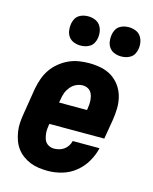

<svg xmlns="http://www.w3.org/2000/svg" viewBox="-114 -828 729 913"><g transform="rotate(15 250.0 -372.0)"><path d="M210 8Q188 8 165.5 5Q143 2 123 -6Q103 -14 86 -26.5Q69 -39 56.5 -55.5Q44 -72 36.5 -92.5Q29 -113 25.5 -135Q22 -157 23.5 -179.5Q25 -202 29 -225L50 -355Q55 -380 63.5 -404.5Q72 -429 87 -451Q102 -473 123.5 -490.5Q145 -508 169 -519Q193 -530 218.5 -534Q244 -538 269 -538Q299 -538 328 -532Q357 -526 380.5 -511Q404 -496 420.5 -473Q437 -450 444.5 -422.5Q452 -395 451.5 -365Q451 -335 446 -305L430 -210H160L159 -207Q157 -195 156 -183.5Q155 -172 156.5 -160.5Q158 -149 161 -138Q164 -127 171 -119Q178 -111 188.5 -106.5Q199 -102 210 -102Q223 -102 236 -105.5Q249 -109 259.5 -116.5Q270 -124 277.5 -135.5Q285 -147 288 -160H420Q412 -125 393 -92.5Q374 -60 345 -36.5Q316 -13 280.5 -2.5Q245 8 210 8ZM178 -320H315L316 -323Q318 -335 319 -346.5Q320 -358 319 -369.5Q318 -381 315 -391.5Q312 -402 305.5 -410.5Q299 -419 288.5 -423.5Q278 -428 267 -428Q250 -428 234 -420.5Q218 -413 206.5 -399Q195 -385 189 -369Q183 -353 181 -337ZM406 -608Q389 -608 373 -614Q357 -620 347.5 -633Q338 -646 335.5 -663Q333 -680 336 -697Q338 -709 344 -720.5Q350 -732 360 -739Q370 -746 382 -749Q394 -752 406 -752Q423 -752 439 -746Q455 -740 464.5 -727Q474 -714 477 -697Q480 -680 477 -663Q475 -651 469 -639.5Q463 -628 452.5 -621Q442 -614 430 -611Q418 -608 406 -608ZM206 -608Q189 -608 173 -614Q157 -620 147.5 -633Q138 -646 135.5 -663Q133 -680 136 -697Q138 -709 144 -720.5Q150 -732 160 -739Q170 -746 182 -749Q194 -752 206 -752Q223 -752 239 -746Q255 -740 264.5 -727Q274 -714 277 -697Q280 -680 277 -663Q275 -651 269 -639.5Q263 -628 252.5 -621Q242 -614 230 -611Q218 -608 206 -608Z"/></g></svg>

Font: Iosevka Curly Heavy Oblique
Style: Regular
Weight: 900
Italic angle: -9°
Monospace: yes
Designer: Belleve Invis
Foundry: Belleve Invis
Version: Version 11.1.0; ttfautohint (v1.8.3)